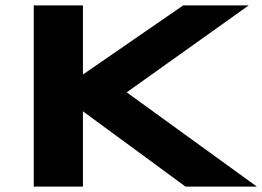

<svg xmlns="http://www.w3.org/2000/svg" viewBox="-20 -691 971 711"><path d="M287.1 -415 658.2 -670.9H900.9L449.2 -349.1L931.2 0H667L287.1 -278.8V0H105V-670.9H287.1Z"/></svg>

Font: Syncopate
Style: Bold
Weight: 700
Designer: Astigmatic (AOETI)
Foundry: Astigmatic (AOETI)
Version: Version 1.001 2011